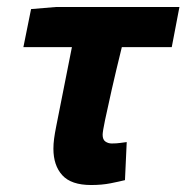

<svg xmlns="http://www.w3.org/2000/svg" viewBox="-20 -518 534 550"><path d="M241 12Q184 12 158.5 -16Q133 -44 133 -92Q133 -106 135 -121Q137 -136 141 -156L186 -383H47L69 -492L141 -498H494L472 -383H329Q312 -314 300 -261Q288 -208 281 -174.5Q274 -141 274 -132Q274 -118 282 -112.5Q290 -107 300 -107Q314 -107 324 -108.5Q334 -110 343 -111L338 -2Q322 2 297 7Q272 12 241 12Z"/></svg>

Font: Source Sans 3 ExtraBold
Style: Italic
Weight: 800
Italic angle: -11°
Version: Version 3.052;hotconv 1.1.0;makeotfexe 2.6.0